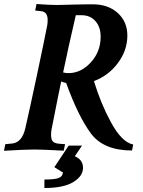

<svg xmlns="http://www.w3.org/2000/svg" viewBox="-37 -754 716 962"><path d="M-17.1 1.5 -10.3 -31.7 25.9 -35.2Q73.2 -41.5 89.4 -109.4Q107.9 -189 146 -367.9Q184.1 -546.9 199.7 -627.4Q201.7 -637.7 201.7 -653.8Q201.7 -694.3 170.4 -697.8L139.2 -701.2L146 -733.9Q211.4 -729 249.5 -729Q263.7 -729 319.8 -730.7Q376 -732.4 427.7 -732.4Q505.4 -732.4 553.2 -688.7Q601.1 -645 601.1 -575.7Q601.1 -502 554 -438.5Q506.8 -375 433.6 -347.7Q467.8 -235.4 518.6 -142.1Q572.8 -41.5 630.4 -29.8L624.5 0Q481.9 0 418.5 -85.4Q355.5 -169.9 294.4 -338.4Q281.2 -340.8 269.5 -345.7Q260.3 -300.8 251 -255.4Q241.7 -210 233.4 -166.5Q225.1 -123 221.2 -105Q218.8 -93.3 218.8 -77.6Q218.8 -70.8 219.7 -65.4Q220.7 -60.1 221.7 -55.9Q222.7 -51.8 225.8 -48.3Q229 -44.9 230.7 -42.7Q232.4 -40.5 237.8 -38.8Q243.2 -37.1 245.1 -36.1Q247.1 -35.2 254.6 -34.4Q262.2 -33.7 264.6 -33.4Q267.1 -33.2 276.6 -32.5Q286.1 -31.7 289.1 -31.7L282.2 1Q174.3 -4.9 135.7 -4.9Q87.4 -4.9 -17.1 1.5ZM342.8 -677.7Q305.7 -518.6 279.3 -391.1Q291.5 -387.7 306.6 -387.7Q368.7 -387.7 418 -441.4Q467.3 -495.1 467.3 -570.3Q467.3 -618.2 441.4 -647.9Q415.5 -677.7 372.1 -677.7ZM235.4 83.5 307.1 -24.4H374L337.9 28.8Q378.9 46.4 378.9 86.9Q378.9 128.4 330.3 158.2Q281.7 188 185.5 188V145.5Q239.3 145.5 258.5 137.2Q277.8 128.9 277.8 109.4V106.4Q275.9 107.4 274.9 108.4Z"/></svg>

Font: Flanker
Style: Bold Italic
Weight: 700
Italic angle: -12°
Designer: Flanker
Version: Version 2.000